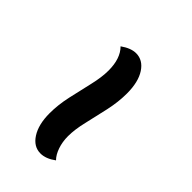

<svg xmlns="http://www.w3.org/2000/svg" viewBox="14 -496 532 532"><g transform="rotate(-45 279.5 -230.5)"><path d="M345 -174Q312 -174 275.5 -182Q239 -190 205.5 -198Q172 -206 146 -206Q124 -206 105 -199.5Q86 -193 75 -182Q58 -205 58 -226Q58 -253 84.5 -270Q111 -287 155 -287Q188 -287 224 -279Q260 -271 294 -263Q328 -255 354 -255Q401 -255 425 -279Q442 -255 442 -235Q442 -208 416 -191Q390 -174 345 -174Z"/></g></svg>

Font: Sansita Swashed Medium
Style: Regular
Weight: 500
Designer: Pablo Cosgaya
Foundry: Omnibus-Type
Version: Version 1.003; ttfautohint (v1.8.3)